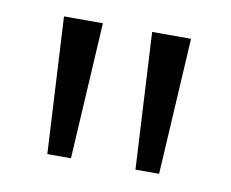

<svg xmlns="http://www.w3.org/2000/svg" viewBox="-44 -669 462 384"><g transform="rotate(10 186.5 -477.5)"><path d="M58 -616H137L121 -339H73ZM237 -616H316L300 -339H252Z"/></g></svg>

Font: Yrsa
Style: Regular
Weight: 400
Designer: Anna Giedrys (Yrsa+Rasa design), David Brezina (Yrsa art-direction, Rasa art-direction, design)
Foundry: Rosetta Type Foundry
Version: Version 2.004